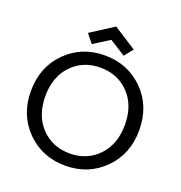

<svg xmlns="http://www.w3.org/2000/svg" viewBox="-156 -1026 1098 1166"><g transform="rotate(20 393.0 -443.0)"><path d="M642.5 -604.5Q743 -504 743 -349Q743 -194 642.5 -93.5Q542 7 393 7Q244 7 143.5 -93.5Q43 -194 43 -349Q43 -504 143.5 -604.5Q244 -705 393 -705Q542 -705 642.5 -604.5ZM136 -349Q136 -224 208.5 -148Q281 -72 393 -72Q505 -72 577.5 -148Q650 -224 650 -349Q650 -475 577.5 -550.5Q505 -626 393 -626Q281 -626 208.5 -550.5Q136 -475 136 -349ZM396 -893 544 -798 499 -742 396 -807 293 -742 248 -798Z"/></g></svg>

Font: SVN-Poppins
Style: Regular
Weight: 400
Designer: Ninad Kale (Devanagari), Jonny Pinhorn (Latin)
Foundry: Indian Type Foundry
Version: Version 3.002 2017